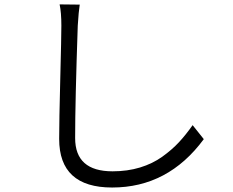

<svg xmlns="http://www.w3.org/2000/svg" viewBox="-20 -794 1040 857"><path d="M246.1 -774.4 335.9 -773.4Q331.1 -744.1 327.1 -679.7Q315.4 -339.8 315.4 -177.7Q315.4 -29.3 482.4 -29.3Q548.8 -29.3 605 -46.4Q661.1 -63.5 704.6 -94.7Q748 -126 778.8 -159.2Q809.6 -192.4 839.8 -235.4L889.6 -172.9Q730.5 43 480.5 43Q244.1 43 244.1 -173.8Q244.1 -253.9 249 -442.4Q253.9 -630.9 253.9 -679.7Q253.9 -738.3 246.1 -774.4Z"/></svg>

Font: Gen Shin Gothic Normal
Style: Regular
Weight: 300
Designer: [Source Han Sans]
Ryoko NISHIZUKA  (kana & ideographs); Paul D. Hunt (Latin, Greek & Cyrillic); Wenlong ZHANG  (bopomofo
Version: Version 1.002.20150607